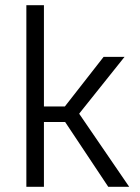

<svg xmlns="http://www.w3.org/2000/svg" viewBox="-20 -723 541 743"><path d="M150 -703V-311H231L381 -503H462L287 -284V-282L480 0H399L232 -251H150V0H82V-703Z"/></svg>

Font: Museo Sans Light
Style: Regular
Weight: 300
Designer: Jos Buivenga
Foundry: Jos Buivenga & Rosetta Type Foundry (extension, remastering)
Version: Version 3.600;PS 1.000;hotconv 1.0.88;makeotf.lib2.5.647800;